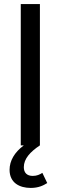

<svg xmlns="http://www.w3.org/2000/svg" viewBox="-20 -714 298 943"><path d="M82 0H97C51 34 27 76 27 120C27 184 76 209 131 209C169 209 193 197 212 185L188 135C176 143 161 150 141 150C112 150 97 134 97 107C97 66 128 32 176 0V-694H82Z"/></svg>

Font: MV Cash
Style: Regular
Weight: 400
Designer: Rodrigo Fuenzalida
Foundry: fragTYPE
Version: Version 1.100;Glyphs 3.1.2 (3151)